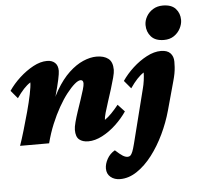

<svg xmlns="http://www.w3.org/2000/svg" viewBox="-60 -748 1069 1035"><g transform="rotate(-5 475.0 -231.0)"><path d="M395.5 7.8Q364.3 7.8 346.2 -7.3Q328.1 -22.5 328.1 -59.6Q328.1 -75.2 335 -101.1Q341.8 -127 352.1 -157.7Q362.3 -188.5 372.6 -218.3Q382.8 -248 389.6 -271.5Q396.5 -294.9 396.5 -305.7Q396.5 -324.2 381.8 -324.2Q369.1 -324.2 349.6 -307.6Q330.1 -291 306.6 -261.2Q283.2 -231.4 260.3 -190.9Q237.3 -150.4 217.3 -102.1Q197.3 -53.7 183.6 0H26.4Q38.1 -33.2 52.2 -81.1Q66.4 -128.9 80.1 -179.2Q93.8 -229.5 102.5 -272Q111.3 -314.5 111.3 -335.9Q92.8 -324.2 74.7 -304.7Q56.6 -285.2 37.1 -256.8L1 -299.8Q25.4 -335.9 61 -368.7Q96.7 -401.4 135.7 -422.4Q174.8 -443.4 210.9 -443.4Q237.3 -443.4 253.4 -428.7Q269.5 -414.1 269.5 -384.8Q269.5 -371.1 262.2 -336.9Q254.9 -302.7 241.2 -253.9Q227.5 -205.1 207 -146.5H201.2Q224.6 -225.6 257.8 -282.2Q291 -338.9 329.1 -374.5Q367.2 -410.2 405.8 -426.8Q444.3 -443.4 478.5 -443.4Q518.6 -443.4 542 -425.3Q565.4 -407.2 565.4 -364.3Q565.4 -349.6 558.1 -322.3Q550.8 -294.9 540.5 -261.7Q530.3 -228.5 519.5 -196.3Q508.8 -164.1 501.5 -138.2Q494.1 -112.3 494.1 -99.6Q511.7 -111.3 530.8 -130.9Q549.8 -150.4 569.3 -174.8L605.5 -135.7Q581.1 -99.6 545.9 -66.4Q510.7 -33.2 471.2 -12.7Q431.6 7.8 395.5 7.8ZM879.9 -276.4 836.9 -120.1Q819.3 -56.6 790 4.9Q760.7 66.4 722.7 116.2Q684.6 166 640.1 195.8Q595.7 225.6 548.8 225.6Q517.6 225.6 497.1 208.5Q476.6 191.4 476.6 162.1Q476.6 137.7 491.2 110.8Q505.9 84 533.2 68.4Q558.6 91.8 572.8 100.6Q586.9 109.4 599.6 109.4Q608.4 109.4 614.3 104Q620.1 98.6 626 84.5Q631.8 70.3 638.7 43L712.9 -251Q717.8 -268.6 721.2 -293Q724.6 -317.4 724.6 -335.9Q706.1 -324.2 688 -304.7Q669.9 -285.2 650.4 -256.8L614.3 -299.8Q638.7 -335.9 674.3 -368.7Q710 -401.4 750 -422.4Q790 -443.4 827.1 -443.4Q861.3 -443.4 877.9 -425.8Q894.5 -408.2 894.5 -379.9Q894.5 -367.2 893.6 -350.6Q892.6 -334 889.2 -315.4Q885.7 -296.9 879.9 -276.4ZM849.6 -501Q802.7 -501 779.8 -526.9Q756.8 -552.7 756.8 -589.8Q756.8 -613.3 769.5 -635.7Q782.2 -658.2 805.2 -672.4Q828.1 -686.5 858.4 -686.5Q905.3 -686.5 927.7 -661.6Q950.2 -636.7 950.2 -600.6Q950.2 -578.1 938 -554.7Q925.8 -531.2 903.3 -516.1Q880.9 -501 849.6 -501Z"/></g></svg>

Font: Crimson Pro Black
Style: Italic
Weight: 900
Italic angle: -12°
Designer: Jacques Le Bailly
Foundry: Baron von Fonthausen
Version: Version 1.003